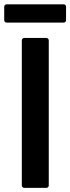

<svg xmlns="http://www.w3.org/2000/svg" viewBox="-40 -891 333 911"><path d="M75.2 0.5Q70.3 0.5 66.9 -2.9Q63.5 -6.3 63.5 -11.2V-699.2Q63.5 -704.1 66.9 -707.5Q70.3 -710.9 75.2 -710.9H179.7Q184.6 -710.9 188 -707.5Q191.4 -704.1 191.4 -699.2V-11.2Q191.4 -6.3 188 -2.9Q184.6 0.5 179.7 0.5ZM-8.3 -783.7Q-13.2 -783.7 -16.6 -787.1Q-20 -790.5 -20 -795.4V-858.9Q-20 -863.8 -16.6 -867.2Q-13.2 -870.6 -8.3 -870.6H261.7Q267.1 -870.6 270.3 -867.2Q273.4 -863.8 273.4 -858.9V-795.4Q273.4 -790.5 270.3 -787.1Q267.1 -783.7 261.7 -783.7Z"/></svg>

Font: Alte DIN 1451 Mittelschrift
Style: Bold
Weight: 700
Designer: Peter Wiegel
Foundry: Peter Wiegel
Version: Version 1.003